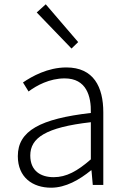

<svg xmlns="http://www.w3.org/2000/svg" viewBox="-20 -861 587 894"><path d="M218 13C286 13 350 -24 404 -68H406L412 0H461V-338C461 -456 416 -547 289 -547C202 -547 128 -505 87 -477L113 -435C150 -463 211 -496 281 -496C382 -496 405 -414 403 -335C168 -308 63 -252 63 -134C63 -35 132 13 218 13ZM230 -36C171 -36 121 -64 121 -137C121 -219 193 -268 403 -292V-119C340 -64 289 -36 230 -36ZM313 -635 344 -665 193 -841 151 -803Z"/></svg>

Font: Noto Sans Japanese Light
Style: Regular
Weight: 300
Designer: Ryoko NISHIZUKA (kana & ideographs); Paul D. Hunt (Latin, Greek & Cyrillic); Wenlong ZHANG (bopomofo); Sandoll Communica
Foundry: Adobe Systems Incorporated
Version: Version 1.000;PS 1;hotconv 1.0.78;makeotf.lib2.5.61930